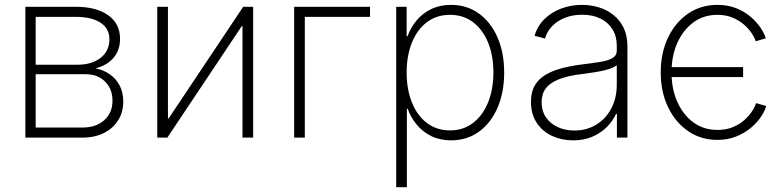

<svg xmlns="http://www.w3.org/2000/svg" viewBox="-20 -567 3227 791"><path d="M84.5 0V-539.1H291Q377 -539.1 425.8 -504.2Q474.6 -469.2 474.6 -407.2Q474.6 -359.9 447.3 -328.4Q419.9 -296.9 373.5 -285.6Q406.7 -278.8 432.6 -260.7Q458.5 -242.7 473.1 -214.4Q487.8 -186 487.8 -148.4Q487.8 -105 466.8 -71.5Q445.8 -38.1 408 -19Q370.1 0 319.3 0ZM127 -41.5H319.3Q375.5 -41.5 409.4 -71.8Q443.4 -102.1 443.4 -151.9Q443.4 -200.7 412.8 -231Q382.3 -261.2 333.5 -261.2H127ZM127 -300.3H298.3Q358.4 -300.3 394.5 -328.6Q430.7 -356.9 430.7 -404.8Q430.7 -449.7 394 -473.6Q357.4 -497.6 291 -497.6H127Z M1022.9 0H979V-459.5H976.1L669.4 0H627.9V-539.1H671.9V-79.1H674.8L981.9 -539.1H1022.9Z M1504.4 -539.1V-497.6H1235.8V0H1191.9V-539.1Z M1612.3 204.1V-539.1H1655.3V-418H1659.2Q1671.9 -453.6 1696.3 -482.9Q1720.7 -512.2 1756.3 -529.5Q1792 -546.9 1838.4 -546.9Q1903.3 -546.9 1952.6 -511.5Q2002 -476.1 2029.5 -413.1Q2057.1 -350.1 2057.1 -268.6Q2057.1 -186.5 2029.8 -123.3Q2002.4 -60.1 1953.1 -24.4Q1903.8 11.2 1838.4 11.2Q1792.5 11.2 1756.8 -6.3Q1721.2 -23.9 1696.8 -53.5Q1672.4 -83 1659.7 -118.7H1656.2V204.1ZM1834 -29.8Q1889.2 -29.8 1929.2 -60.8Q1969.2 -91.8 1991 -145.8Q2012.7 -199.7 2012.7 -268.6Q2012.7 -337.4 1991 -391.1Q1969.2 -444.8 1929.2 -475.3Q1889.2 -505.9 1834 -505.9Q1778.8 -505.9 1738.8 -475.6Q1698.7 -445.3 1677 -391.6Q1655.3 -337.9 1655.3 -268.6Q1655.3 -199.2 1676.8 -145.3Q1698.2 -91.3 1738.5 -60.5Q1778.8 -29.8 1834 -29.8Z M2341.3 11.2Q2293.9 11.2 2254.4 -7.1Q2214.8 -25.4 2191.2 -61Q2167.5 -96.7 2167.5 -147.9Q2167.5 -182.6 2179.7 -208.3Q2191.9 -233.9 2217.5 -252.2Q2243.2 -270.5 2282.7 -282.5Q2322.3 -294.4 2376 -301.3Q2418.9 -306.6 2451.7 -311.8Q2484.4 -316.9 2502.7 -327.4Q2521 -337.9 2521 -358.4V-378.4Q2521 -417.5 2503.4 -446Q2485.8 -474.6 2453.9 -490.5Q2421.9 -506.3 2378.4 -506.3Q2338.9 -506.3 2307.1 -493.7Q2275.4 -481 2254.4 -459Q2233.4 -437 2225.1 -408.2L2182.1 -419.9Q2194.8 -460.9 2223.6 -489Q2252.4 -517.1 2292.5 -532Q2332.5 -546.9 2377.9 -546.9Q2415.5 -546.9 2449.2 -536.1Q2482.9 -525.4 2509 -503.9Q2535.2 -482.4 2550 -450.7Q2564.9 -418.9 2564.9 -376V0H2521.5V-97.7H2518.1Q2503.9 -67.4 2479 -42.7Q2454.1 -18.1 2419.4 -3.4Q2384.8 11.2 2341.3 11.2ZM2346.2 -29.3Q2397 -29.3 2436.5 -53.5Q2476.1 -77.6 2498.5 -120.4Q2521 -163.1 2521 -218.3V-298.3Q2512.2 -291 2497.3 -285.4Q2482.4 -279.8 2463.4 -275.6Q2444.3 -271.5 2422.9 -268.3Q2401.4 -265.1 2379.4 -262.2Q2320.8 -255.4 2283.4 -240.7Q2246.1 -226.1 2228.8 -203.1Q2211.4 -180.2 2211.4 -146.5Q2211.4 -109.9 2229.2 -83.7Q2247.1 -57.6 2277.6 -43.5Q2308.1 -29.3 2346.2 -29.3Z M2935.5 9.3Q2867.7 9.3 2815.2 -26.6Q2762.7 -62.5 2732.4 -125.2Q2702.1 -188 2702.1 -268.6Q2702.1 -349.6 2732.4 -412.6Q2762.7 -475.6 2815.2 -511.2Q2867.7 -546.9 2935.5 -546.9Q2978.5 -546.9 3012.9 -533.2Q3047.4 -519.5 3072.5 -497.8Q3097.7 -476.1 3113.5 -452.4Q3129.4 -428.7 3134.8 -409.2L3093.3 -397Q3089.4 -411.1 3077.1 -429.7Q3064.9 -448.2 3045.2 -465.6Q3025.4 -482.9 2998 -494.4Q2970.7 -505.9 2935.5 -505.9Q2878.9 -505.9 2836.7 -474.9Q2794.4 -443.8 2770.5 -390.4Q2746.6 -336.9 2746.6 -268.6Q2746.6 -200.7 2770.5 -147.2Q2794.4 -93.8 2836.7 -62.7Q2878.9 -31.7 2935.5 -31.7Q2971.2 -31.7 2999 -43.2Q3026.9 -54.7 3046.6 -72.5Q3066.4 -90.3 3078.6 -109.1Q3090.8 -127.9 3094.7 -142.1L3136.7 -130.4Q3131.3 -110.4 3115.5 -86.4Q3099.6 -62.5 3074 -40.8Q3048.3 -19 3013.4 -4.9Q2978.5 9.3 2935.5 9.3ZM2736.3 -249.5V-290.5H3041.5V-249.5Z"/></svg>

Font: Inter 18pt ExtraLight
Style: Regular
Weight: 250
Designer: Rasmus Andersson
Foundry: rsms
Version: Version 4.001;git-66647c0bb